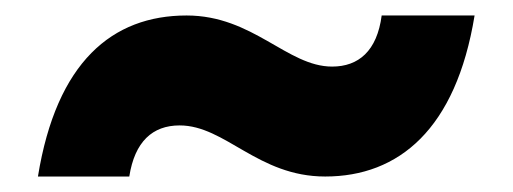

<svg xmlns="http://www.w3.org/2000/svg" viewBox="-20 -441 662 248"><path d="M221 -421C125 -421 53 -361 29 -213H147C154 -258 177 -279 212 -279C271 -279 313 -213 400 -213C495 -213 569 -274 593 -421H473C467 -375 443 -355 409 -355C351 -355 307 -421 221 -421Z"/></svg>

Font: Malmofest
Style: Bold
Weight: 700
Designer: Jonny Pinhorn (Poppins), Kolossal
Version: Version 1.004;Glyphs 3.1.2 (3151)